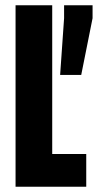

<svg xmlns="http://www.w3.org/2000/svg" viewBox="-20 -708 371 728"><path d="M39 0V-688H178V-124H307V0ZM208 -424 223 -639V-688H331V-639L288 -424Z"/></svg>

Font: Saira ExtraCondensed ExtraBold
Style: Regular
Weight: 800
Width: 2
Designer: Hector Gatti with collaboration of the Omnibus-Type team
Foundry: Omnibus-Type
Version: Version 1.101